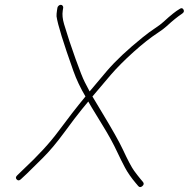

<svg xmlns="http://www.w3.org/2000/svg" viewBox="-20 -718 784 798"><path d="M742.5 -678.5C738.8 -684.8 733.6 -685.7 726.9 -681C710.9 -671.9 688.5 -654.1 659.9 -627.5C650.9 -619.2 639 -610.2 624.1 -600.5C609.2 -590.8 591.9 -578 572 -562C510.1 -512 461 -465.9 424.6 -423.5C399.7 -394.5 375.6 -366 352.5 -338C346.9 -348.7 340.1 -361.7 332.2 -377C324.3 -392.3 311.5 -424.7 293.8 -474C276 -523.3 260.2 -571.2 246.3 -617.7C240 -638.9 238.2 -657.6 240.8 -674L242.7 -686C243.1 -688.7 242.3 -691.3 240.4 -694C238.5 -696.7 235.9 -698 232.6 -698C229.2 -698 226.2 -696.7 223.4 -694C220.7 -691.3 219.1 -688.7 218.7 -686L216.8 -674C215.4 -665.3 214.8 -657.3 215 -650C219.7 -616.6 243 -540.9 285 -423C297.6 -387.6 314.3 -352.3 335.2 -317C299.3 -273.4 261.7 -225.2 222.6 -172.2C187.3 -124.3 138.4 -71.2 76.1 -13L51.3 11C45 17 44.4 22.7 49.6 28C54.7 33.3 60.4 33 66.7 27L91.4 4C107.9 -12 130.2 -34 158.3 -62C186.4 -90 216 -125.2 247 -167.5C278.1 -209.8 302.3 -241.7 319.7 -263C337 -284.3 346.1 -295.3 346.9 -296C348.5 -293.3 352.9 -285.7 360.2 -273C367.6 -260.3 383.2 -234.6 407.2 -195.9C431.2 -157.2 451.6 -119.9 468.3 -84C478.3 -62.7 488.7 -41.7 499.6 -21.2C510.5 -0.7 525.4 20.7 544.2 43L554.3 55C559.3 61 565.1 61.2 571.7 55.5C578.3 49.8 579 44 574 38L563.9 26C556.6 17.3 547.8 5.9 537.4 -8.2C527.1 -22.3 511.4 -51.9 490.4 -97C475.6 -128.7 446.4 -180.6 402.7 -252.7C379.9 -290.5 367 -311.9 364.2 -317C389.7 -347.7 415.2 -377.7 440.5 -407C465.8 -436.3 497.2 -467.9 534.8 -501.8C572.4 -535.6 606.6 -562.5 637.3 -582.5C652.1 -592.2 664.2 -601.3 673.6 -610C697 -631.7 718.5 -649 737.9 -662C744.6 -666.7 746.1 -672.2 742.5 -678.5Z"/></svg>

Font: Proton
Style: SeBdIt
Weight: 500
Version: Version 1.017